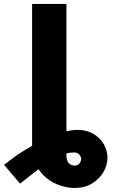

<svg xmlns="http://www.w3.org/2000/svg" viewBox="-119 -747 586 972"><path d="M43.5 -7.8V-144H217.3V36.1Q216.3 61 227.1 76.2Q237.8 91.3 261.2 91.3Q274.4 91.3 283.2 80.1Q292 69.3 292 56.2Q292 47.9 282.7 36.1Q273.9 24.9 257.3 24.9Q213.4 24.9 174.8 44.9Q131.3 67.4 81.5 105L-17.6 182.6L-98.6 87.4L-30.3 36.1Q-2.4 18.1 42.5 -8.3Q77.6 -28.8 121.6 -48.8Q161.1 -66.9 201.2 -78.1Q240.7 -89.4 272.9 -89.4Q318.8 -89.4 353 -69.8Q386.7 -50.3 406.2 -17.6Q424.8 14.6 425.3 51.3Q424.3 90.3 404.8 124Q384.3 158.7 347.7 181.6Q310.1 204.6 259.3 204.6Q224.1 204.6 187 192.4Q147.9 179.7 116.7 154.8Q84.5 128.9 64 88.9Q43 47.4 43.5 -7.8ZM43.5 -727.1H217.3V0H43.5Z"/></svg>

Font: My Font
Style: Regular
Weight: 500
Designer: Rasmus Andersson
Foundry: rsms
Version: Version 0.001